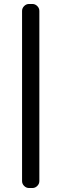

<svg xmlns="http://www.w3.org/2000/svg" viewBox="-20 -830 309 966"><path d="M178 81Q178 95 167.5 105.5Q157 116 143 116H126Q112 116 101.5 105.5Q91 95 91 81V-775Q91 -789 101.5 -799.5Q112 -810 126 -810H143Q157 -810 167.5 -799.5Q178 -789 178 -775Z"/></svg>

Font: Trueno
Style: Round
Weight: 400
Designer: Julieta Ulanovsky, Jasper
Foundry: Julieta Ulanovsky, Cannot Into Space Fonts
Version: Version 3.001